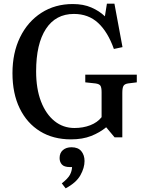

<svg xmlns="http://www.w3.org/2000/svg" viewBox="-20 -746 794 1047"><path d="M367 14Q270 14 198.5 -30Q127 -74 87.5 -155Q48 -236 48 -347Q48 -458 89.5 -543Q131 -628 205.5 -676Q280 -724 377 -724Q435 -724 478.5 -705Q522 -686 552 -657L563 -726H604L648 -489L601 -479Q568 -572 515 -621Q462 -670 383 -670Q284 -670 230.5 -588.5Q177 -507 177 -357Q177 -262 203.5 -193Q230 -124 277 -86Q324 -48 386 -48Q433 -48 472 -63Q511 -78 534 -107V-243Q534 -268 528 -278Q522 -288 501 -291L445 -297V-339H726V-297L678 -291Q659 -288 653 -277Q647 -266 647 -239V3H605L559 -52Q524 -23 477 -4.5Q430 14 367 14ZM338 281 317 254Q351 227 361.5 207Q372 187 373 165H361Q330 165 317.5 151Q305 137 305 116Q305 88 323 72.5Q341 57 370 57Q406 57 423.5 78.5Q441 100 441 132Q441 169 418.5 209.5Q396 250 338 281Z"/></svg>

Font: Literata 36pt Medium
Style: Regular
Weight: 500
Designer: Latin by Veronika Burian and Jose Scaglione. Greek by Irene Vlachou. Cyrillic by Vera Evstafieva.
Foundry: TypeTogether
Version: Version 3.002